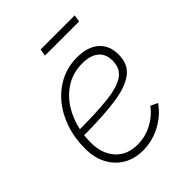

<svg xmlns="http://www.w3.org/2000/svg" viewBox="-201 -832 962 962"><g transform="rotate(-45 279.5 -351.5)"><path d="M253.4 9.3Q193.4 9.3 148.7 -17.3Q104 -43.9 79.1 -91.6Q54.2 -139.2 54.2 -202.1Q54.2 -278.3 76.2 -342.5Q98.1 -406.7 138.2 -454.6Q178.2 -502.4 231.9 -528.8Q285.6 -555.2 349.1 -555.2Q424.3 -555.2 465.6 -518.8Q506.8 -482.4 506.8 -417.5Q506.8 -348.6 459.7 -313.7Q412.6 -278.8 321.5 -266.4Q230.5 -253.9 98.6 -253.9Q95.7 -228.5 95.7 -202.6Q95.7 -127 137.7 -78.9Q179.7 -30.8 255.4 -30.8Q310.1 -30.8 358.4 -56.4Q406.7 -82 437.5 -123.5L474.6 -106.4Q439.5 -54.7 380.1 -22.7Q320.8 9.3 253.4 9.3ZM104.5 -290Q221.2 -290.5 301.3 -298.8Q381.3 -307.1 422.6 -334Q463.9 -360.8 463.9 -417.5Q463.9 -465.3 433.3 -490.2Q402.8 -515.1 346.2 -515.1Q282.7 -515.1 233.4 -485.4Q184.1 -455.6 151.1 -404.5Q118.2 -353.5 104.5 -290ZM489.7 -711.9 483.4 -674.8H241.7L248 -711.9Z"/></g></svg>

Font: Inter Extra Light
Style: Italic
Weight: 200
Italic angle: -9.39999°
Designer: Rasmus Andersson
Foundry: rsms
Version: Version 4.000;git-3c8e0fc